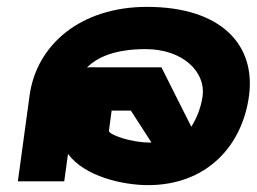

<svg xmlns="http://www.w3.org/2000/svg" viewBox="-20 -528 747 559"><path d="M411 11C580 11 685 -101 705 -249C725 -399 622 -508 408 -508C215 -508 86 -398 66 -249L32 0H167L178 -80C226 -14 338 11 411 11ZM404 -385C513 -385 579 -318 570 -249C565 -213 552 -183 537 -159L450 -332H259C251 -332 243 -333 233 -331C263 -362 316 -385 404 -385ZM417 -113C360 -113 301 -135 297 -146L305 -206H361L421 -113Z"/></svg>

Font: Charger
Style: HemiRT
Weight: 900
Designer: Jasper
Foundry: Cannot Into Space Fonts
Version: Version 0.99